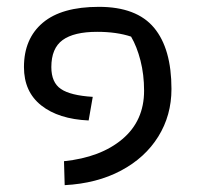

<svg xmlns="http://www.w3.org/2000/svg" viewBox="-20 -478 575 561"><path d="M167 -7Q274 -18 337.5 -71.5Q401 -125 401 -213Q401 -260 390.5 -301Q380 -342 363 -371Q321 -385 264 -385Q196 -385 163 -361Q130 -337 130 -282Q130 -237 158 -218Q186 -199 251 -195L239 -126Q151 -130 100.5 -170Q50 -210 50 -282Q50 -365 105 -411.5Q160 -458 269 -458Q379 -458 430 -397Q481 -336 481 -218Q481 -141 442.5 -79Q404 -17 333.5 20.5Q263 58 169 63Z"/></svg>

Font: Athiti Medium
Style: Regular
Weight: 500
Designer: CadsonDemak Team
Foundry: CadsonDemak
Version: Version 1.033